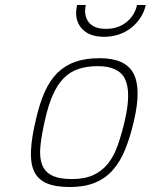

<svg xmlns="http://www.w3.org/2000/svg" viewBox="-20 -743 606 772"><path d="M381 -509Q483 -509 516 -449Q549 -389 519 -259Q504 -193 483.5 -142.5Q463 -92 433 -58.5Q403 -25 361 -8Q319 9 261 9Q202 9 167 -6.5Q132 -22 117 -54.5Q102 -87 104.5 -138Q107 -189 124 -261Q139 -327 160 -374Q181 -421 212 -451Q243 -481 284 -495Q325 -509 381 -509ZM269 -23Q320 -23 355 -39Q390 -55 414 -85Q438 -115 453.5 -159Q469 -203 482 -259Q508 -372 483 -424.5Q458 -477 374 -477Q329 -477 295 -465.5Q261 -454 236 -428.5Q211 -403 192.5 -361.5Q174 -320 161 -261Q147 -200 142.5 -155.5Q138 -111 149 -81.5Q160 -52 189 -37.5Q218 -23 269 -23ZM325 -723Q316 -681 336.5 -654Q357 -627 406 -627Q455 -627 488.5 -654Q522 -681 531 -723H566Q560 -695 544.5 -671.5Q529 -648 507.5 -631Q486 -614 458 -604.5Q430 -595 399 -595Q336 -595 306.5 -631Q277 -667 290 -723Z"/></svg>

Font: Panefresco 1wt
Style: Italic
Weight: 250
Version: Version 1.000